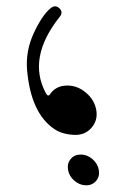

<svg xmlns="http://www.w3.org/2000/svg" viewBox="-20 -422 409 591"><path d="M264.4 67.6Q280.8 81.5 284.2 101.1Q287.6 120.6 276.1 134.5Q264.6 148.4 245.1 148.4Q225.6 148.4 209.2 134.5Q192.9 120.6 189.5 101.1Q186 81.5 197.5 67.6Q209 53.7 228.5 53.7Q248 53.7 264.4 67.6ZM136.2 -397Q150.4 -408.2 162.8 -396.5Q175.3 -384.8 164.1 -370.6Q63 -243.7 121.1 -135.3Q127.4 -123.5 133.3 -130.9Q151.4 -158.7 187.5 -158.7Q218.8 -158.7 244.9 -136.5Q271 -114.3 276.4 -83Q281.7 -51.8 261.7 -28.8Q241.7 -5.9 210.4 -6.8Q172.4 -7.8 147 -24.9Q75.2 -73.7 63.5 -205.1Q58.1 -264.6 84.2 -320.6Q110.4 -376.5 136.2 -397Z"/></svg>

Font: Amiri
Style: Slanted
Weight: 400
Italic angle: 9°
Designer: Khaled Hosny
Version: Version 000.107